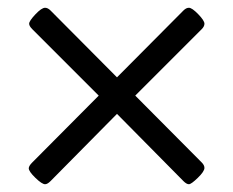

<svg xmlns="http://www.w3.org/2000/svg" viewBox="-20 -474 600 494"><path d="M54 -41Q54 -47 63 -56L234 -228L63 -399Q55 -407 55 -413Q55 -420 71 -437Q87 -454 96 -454Q103 -454 110 -447L281 -275L452 -447Q459 -454 466 -454Q474 -454 490 -437.5Q506 -421 506 -413Q506 -406 499 -399L328 -228L499 -56Q506 -49 506 -42Q506 -33 489 -16.5Q472 0 466 0Q460 0 452 -8L281 -181L110 -8Q102 0 96 0Q88 0 71 -16.5Q54 -33 54 -41Z"/></svg>

Font: Asap-Regular
Style: Regular
Weight: 400
Designer: Pablo Cosgaya
Foundry: Omnibus-Type
Version: Version 2.000; ttfautohint (v1.8)